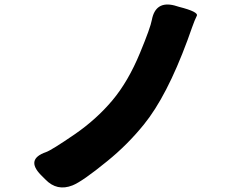

<svg xmlns="http://www.w3.org/2000/svg" viewBox="-20 -791 1040 842"><path d="M298 22Q230 49 179 -4L159 -24Q92 -93 182 -124Q207 -133 309 -203Q403 -268 472.5 -350.5Q542 -433 594 -559Q640 -670 646 -704Q662 -788 745 -767L765 -761Q852 -739 843 -721.5Q834 -704 822 -670Q808 -630 802 -614Q711 -368 611 -245Q539 -156 450 -84Q341 5 298 22Z"/></svg>

Font: Resource Han Rounded JP Heavy
Style: Regular
Weight: 900
Designer: Cyano Hao (round all glyphs); Ryoko NISHIZUKA 西塚涼子 (kana, bopomofo & ideographs); Paul D. Hunt (Latin, Greek & Cyrillic)
Foundry: Cyano Hao
Version: 0.990